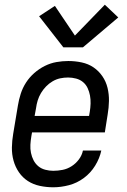

<svg xmlns="http://www.w3.org/2000/svg" viewBox="-20 -787 540 815"><path d="M206 8Q177 8 149 2Q121 -4 98.5 -18.5Q76 -33 60.5 -55.5Q45 -78 37.5 -105Q30 -132 30.5 -161Q31 -190 36 -219L56 -339Q60 -364 68 -389Q76 -414 90.5 -436.5Q105 -459 125.5 -477Q146 -495 170 -507Q194 -519 219.5 -523.5Q245 -528 270 -528Q299 -528 327 -522Q355 -516 377 -501Q399 -486 414.5 -463.5Q430 -441 436.5 -414Q443 -387 442.5 -358.5Q442 -330 437 -301L425 -225H116L113 -208Q110 -190 109 -172.5Q108 -155 111.5 -138Q115 -121 122.5 -106.5Q130 -92 142.5 -81.5Q155 -71 172 -66.5Q189 -62 206 -62Q226 -62 246 -66Q266 -70 284 -81.5Q302 -93 315 -110.5Q328 -128 332 -148H410Q403 -115 384 -84Q365 -53 336 -31.5Q307 -10 273 -1Q239 8 206 8ZM358 -295 361 -312Q364 -330 364.5 -347.5Q365 -365 362 -381.5Q359 -398 352 -413Q345 -428 332.5 -438.5Q320 -449 303 -453.5Q286 -458 269 -458Q252 -458 235.5 -454.5Q219 -451 203.5 -442Q188 -433 175.5 -420Q163 -407 154 -392Q145 -377 140 -360.5Q135 -344 133 -328L127 -295ZM249 -586 146 -718 213 -762 298 -636 425 -767 482 -713 332 -586Z"/></svg>

Font: Iosevka SS04 Oblique
Style: Regular
Weight: 400
Italic angle: -9°
Monospace: yes
Designer: Belleve Invis
Foundry: Belleve Invis
Version: Version 19.0.0; ttfautohint (v1.8.4)